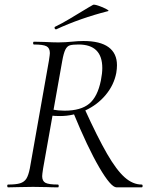

<svg xmlns="http://www.w3.org/2000/svg" viewBox="-20 -804 653 824"><path d="M15 -12Q49 -12 66.5 -17.5Q84 -23 93 -37Q102 -51 108 -81L190 -544Q194 -570 194 -576Q194 -598 179.5 -605.5Q165 -613 126 -613Q122 -613 122 -619Q122 -625 126 -625L170 -624Q208 -622 231 -622Q247 -622 261.5 -623Q276 -624 287 -625Q316 -628 338 -628Q410 -628 446 -601.5Q482 -575 482 -524Q482 -509 479 -491Q469 -439 433.5 -396.5Q398 -354 346 -330Q294 -306 238 -306Q214 -306 200 -308L203 -334Q230 -329 257 -329Q327 -329 363 -359Q399 -389 413 -459Q419 -489 419 -512Q419 -613 317 -613Q292 -613 280 -609.5Q268 -606 260.5 -591Q253 -576 247 -542L165 -81Q161 -55 161 -48Q161 -27 175 -19.5Q189 -12 228 -12Q232 -12 232 -6Q232 0 229 0Q200 0 184 -1L122 -2L61 -1Q44 0 15 0Q11 0 11 -6Q11 -12 15 -12ZM294 -322 342 -339Q399 -214 439.5 -144Q480 -74 515 -43Q550 -12 588 -12Q592 -12 592 -6Q592 0 588 0H480Q456 0 406 -85.5Q356 -171 294 -322ZM220 -678Q216 -678 214.5 -682.5Q213 -687 216 -689Q247 -704 278.5 -723Q310 -742 320 -748Q371 -779 379 -783Q383 -786 402.5 -779.5Q422 -773 436.5 -765Q451 -757 443 -756Q325 -726 221 -678Z"/></svg>

Font: Cormorant Infant
Style: Italic
Weight: 400
Italic angle: -10°
Designer: Christian Thalmann (Catharsis Fonts)
Foundry: Catharsis Fonts
Version: Version 4.000